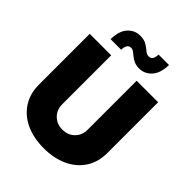

<svg xmlns="http://www.w3.org/2000/svg" viewBox="-262 -1094 1246 1246"><g transform="rotate(45 361.0 -471.0)"><path d="M360.4 8.8Q266.6 8.8 196 -24.2Q125.5 -57.1 86.2 -117.9Q46.9 -178.7 46.9 -261.7V-727.5H244.1V-278.3Q244.1 -227.5 277.1 -194.8Q310.1 -162.1 360.4 -162.1Q411.6 -162.1 444.6 -194.8Q477.5 -227.5 477.5 -278.3V-727.5H674.8V-261.7Q674.8 -178.7 635.3 -117.9Q595.7 -57.1 524.9 -24.2Q454.1 8.8 360.4 8.8ZM432.6 -794.9Q404.8 -794.9 385.5 -803.7Q366.2 -812.5 352.3 -824.2Q338.4 -835.9 326.4 -844.7Q314.5 -853.5 300.8 -853.5Q266.1 -853.5 263.7 -798.8H167Q168.5 -876 203.1 -913.6Q237.8 -951.2 288.1 -951.2Q324.7 -951.2 347.7 -936.8Q370.6 -922.4 387 -908.2Q403.3 -894 419.9 -894Q440.4 -894 449 -908.4Q457.5 -922.9 458 -948.2H553.7Q552.7 -873 517.6 -834Q482.4 -794.9 432.6 -794.9Z"/></g></svg>

Font: Inter Black
Style: Regular
Weight: 900
Designer: Rasmus Andersson
Foundry: rsms
Version: Version 4.000;git-a52131595